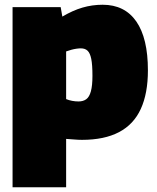

<svg xmlns="http://www.w3.org/2000/svg" viewBox="-20 -580 661 810"><path d="M33 210V-550H236L243 -510Q287 -536 328 -548Q369 -560 413 -560Q506 -560 555 -489.5Q604 -419 604 -283Q604 -186 574 -120.5Q544 -55 482 -22.5Q420 10 326 10Q311 10 293.5 8.5Q276 7 259 6V210ZM311 -152Q331 -152 344 -161.5Q357 -171 363.5 -195Q370 -219 370 -260Q370 -307 365 -331.5Q360 -356 349.5 -366Q339 -376 321 -376Q313 -376 302.5 -374.5Q292 -373 281 -370Q270 -367 259 -363V-162Q271 -157 284.5 -154.5Q298 -152 311 -152Z"/></svg>

Font: Georama Black
Style: Regular
Weight: 900
Designer: Jean-Baptiste Levee
Foundry: Production Type
Version: Version 1.001